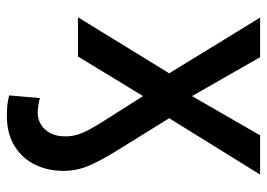

<svg xmlns="http://www.w3.org/2000/svg" viewBox="-129 -441 777 559"><g transform="rotate(90 259.5 -161.5)"><path d="M193.4 -265.6 31.2 -530.3H146.5L259.8 -332L374 -530.3H488.3L324.2 -265.6L420.9 -109.4Q448.2 -65.4 462.9 -30.8Q477.5 3.9 477.5 43Q477.5 87.4 459.5 124.8Q441.4 162.1 405.3 184.6Q369.1 207 317.4 207Q299.3 207 285.6 205.6Q272 204.1 257.8 200.2L265.6 110.4Q271.5 113.3 286.4 115.2Q301.3 117.2 309.6 117.2Q326.7 117.2 342.3 107.9Q357.9 98.6 367.4 80.8Q377 63 377 38.1Q377 26.4 376 20.5Q374 2.9 365.5 -16.1Q356.9 -35.2 340.8 -61.5L259.8 -189.5L144.5 0H30.3Z"/></g></svg>

Font: Pretendard JP Medium
Style: Regular
Weight: 500
Designer: Base glyphs from Inter by Rasmus Andersson; Hangeul glyphs from Noto Sans CJK(Source Han Sans) by Jang Soo-young and Kan
Foundry: Kil Hyung-jin
Version: Version 1.309